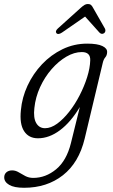

<svg xmlns="http://www.w3.org/2000/svg" viewBox="-76 -664 547 933"><path d="M335.5 9.5Q307.5 126.5 229.8 187.5Q152 248.5 41 248.5Q-7.5 248.5 -31.5 234.2Q-55.5 220 -55.5 198Q-55.5 182.5 -44.8 173.2Q-34 164 -17 164Q-0.5 164 14.8 173.2Q30 182.5 47.2 191.5Q64.5 200.5 85.5 200.5Q146 200.5 196.8 158.5Q247.5 116.5 268.5 32L312 -144Q268 -70.5 215.5 -31.2Q163 8 108.5 8Q63.5 8 41 -26.8Q18.5 -61.5 25.5 -128.5Q31 -190 57.8 -247.8Q84.5 -305.5 128.2 -351.8Q172 -398 228 -425Q284 -452 347.5 -452Q397.5 -452 421.8 -440.2Q446 -428.5 444.5 -410Q444 -395 435.8 -385.5Q427.5 -376 423.5 -359ZM91 -139Q85.5 -91 100 -66Q114.5 -41 143 -41Q171.5 -41 201.8 -63Q232 -85 260.2 -121Q288.5 -157 311 -200.8Q333.5 -244.5 347.5 -289Q361.5 -333.5 362.5 -371Q364 -411 321.5 -411Q285 -411 246.8 -388.8Q208.5 -366.5 175 -328.2Q141.5 -290 119 -241Q96.5 -192 91 -139ZM225.5 -506Q206.5 -493.5 198.5 -502.5Q190.5 -512 205 -525.5L317 -626.5Q326.5 -635 334.2 -639.8Q342 -644.5 351 -644.5Q360.5 -644.5 366 -640Q371.5 -635.5 376 -626.5L434 -525Q437.5 -518 435.8 -511.8Q434 -505.5 429.5 -502.5Q417.5 -495 407 -506L337.5 -583.5Z"/></svg>

Font: Fraunces 72pt SuperSoft Light
Style: Italic
Weight: 300
Italic angle: -16°
Version: Version 1.000;[b76b70a41]